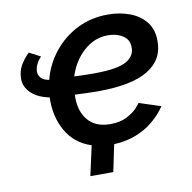

<svg xmlns="http://www.w3.org/2000/svg" viewBox="-75 -607 808 808"><g transform="rotate(-10 329.0 -203.5)"><path d="M247 125 275 -2Q204 -25 168.5 -87.5Q133 -150 136 -231Q86 -241 58.5 -267.5Q31 -294 31 -328Q31 -361 45.5 -386Q60 -411 82 -432L130 -407Q102 -377 102 -346Q102 -332 112.5 -320Q123 -308 147 -304Q163 -368 204.5 -420Q246 -472 305.5 -502Q365 -532 437 -532Q488 -532 530.5 -516Q573 -500 598.5 -468Q624 -436 624 -388Q626 -308 556.5 -264.5Q487 -221 339 -221Q316 -221 292 -222Q268 -223 242 -224Q239 -157 271.5 -116.5Q304 -76 368 -76Q411 -76 439.5 -91Q468 -106 483 -122.5Q498 -139 500 -143L593 -113Q589 -107 574 -88.5Q559 -70 532 -48Q505 -26 464.5 -9.5Q424 7 369 10L345 125ZM422 -446Q365 -446 319 -405Q273 -364 253 -300Q295 -298 335 -298Q438 -298 476.5 -320.5Q515 -343 512 -382Q511 -413 485 -429.5Q459 -446 422 -446Z"/></g></svg>

Font: Raleway SemiBold
Style: Italic
Weight: 600
Italic angle: -12°
Designer: Matt McInerney, Pablo Impallari, Rodrigo Fuenzalida
Foundry: Matt McInerney, Pablo Impallari, Rodrigo Fuenzalida
Version: Version 4.026